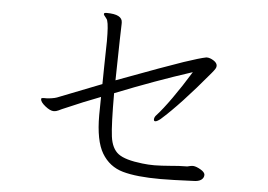

<svg xmlns="http://www.w3.org/2000/svg" viewBox="-48 -753 1097 787"><g transform="rotate(5 500.0 -359.5)"><path d="M817 -63Q817 -50 806 -42Q795 -34 773 -34Q685 -30 639 -30Q540 -30 483.5 -46Q427 -62 396.5 -113Q366 -164 366 -269L367 -344Q303 -320 211 -280Q209 -279 198.5 -274Q188 -269 179 -269Q164 -269 143.5 -285.5Q123 -302 123 -314Q123 -316 124 -317Q127 -319 133 -319H146Q152 -319 165.5 -321Q179 -323 187 -326Q250 -351 368 -397L369 -469Q371 -545 371 -574Q371 -639 365 -657Q364 -663 356.5 -671.5Q349 -680 349 -683Q349 -685 350 -687Q352 -689 360 -689Q425 -689 425 -655V-648Q424 -637 420 -417Q626 -494 691.5 -516Q757 -538 783 -543H785Q798 -543 813 -533.5Q828 -524 828 -512Q828 -506 824 -499.5Q820 -493 810 -481Q695 -343 618 -275Q604 -264 597 -264Q591 -264 591 -271Q591 -281 600 -290Q624 -316 659.5 -366Q695 -416 733 -478Q582 -429 419 -364Q419 -235 425.5 -186Q432 -137 460 -116Q488 -95 559 -87Q584 -84 609 -84Q633 -84 683 -88Q693 -89 708 -90Q723 -91 744 -91Q748 -92 754.5 -93.5Q761 -95 766 -95H769Q781 -94 798.5 -84Q816 -74 817 -63Z"/></g></svg>

Font: JyunsaiKaai Light
Style: Regular
Weight: 300
Designer: Fontworks Inc.
Version: Version 0.030;April 7, 2024;FontCreator 14.0.0.2901 64-bit